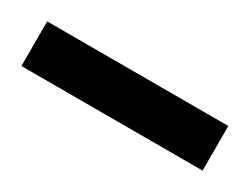

<svg xmlns="http://www.w3.org/2000/svg" viewBox="-26 -72 320 246"><g transform="rotate(30 134.0 51.0)"><path d="M0 84V18H268V84Z"/></g></svg>

Font: Bricolage Grotesque 10pt Condensed Light
Style: Regular
Weight: 300
Width: 3
Designer: Mathieu Triay
Foundry: Atelier Triay
Version: Version 1.000; ttfautohint (v1.8.4.7-5d5b);gftools[0.9.32]